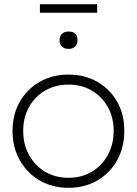

<svg xmlns="http://www.w3.org/2000/svg" viewBox="-20 -889 655 919"><path d="M308 10Q230 10 169.5 -25.5Q109 -61 74.5 -122.5Q40 -184 40 -263Q40 -341 74.5 -401.5Q109 -462 169.5 -497Q230 -532 308 -532Q386 -532 446.5 -497Q507 -462 541 -401.5Q575 -341 575 -263Q575 -184 541 -122.5Q507 -61 446.5 -25.5Q386 10 308 10ZM308 -38Q371 -38 419.5 -67Q468 -96 496 -147Q524 -198 524 -263Q524 -327 496 -377Q468 -427 419.5 -455.5Q371 -484 308 -484Q245 -484 196 -455.5Q147 -427 119 -377Q91 -327 91 -263Q91 -198 119 -147Q147 -96 196 -67Q245 -38 308 -38ZM308 -655Q287 -655 276 -666.5Q265 -678 265 -697Q265 -715 276 -726.5Q287 -738 308 -738Q351 -738 351 -697Q351 -678 340 -666.5Q329 -655 308 -655ZM171 -828V-869H445V-828Z"/></svg>

Font: Readex Pro ExtraLight
Style: Regular
Weight: 200
Designer: Bonnie Shaver-Troup, Thomas Jockin
Foundry: Lexend
Version: Version 1.203; ttfautohint (v1.8.3)